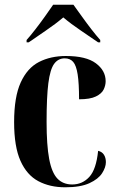

<svg xmlns="http://www.w3.org/2000/svg" viewBox="-20 -786 501 816"><path d="M257 10Q192 10 143 -16Q94 -42 67 -102.5Q40 -163 40 -267Q40 -374 68 -435.5Q96 -497 145.5 -522.5Q195 -548 260 -548Q346 -548 387.5 -517Q429 -486 429 -441Q429 -423 420.5 -405.5Q412 -388 387.5 -376Q363 -364 316 -364Q316 -432 310 -470Q304 -508 291 -523Q278 -538 255 -538Q227 -538 210 -514.5Q193 -491 185.5 -432.5Q178 -374 178 -268Q178 -169 189 -110.5Q200 -52 224 -27Q248 -2 287 -2Q330 -2 359.5 -34Q389 -66 397 -145Q414 -141 422 -128Q430 -115 430 -97Q430 -75 414 -50Q398 -25 360 -7.5Q322 10 257 10ZM93 -616Q110 -635 130.5 -661.5Q151 -688 171 -716Q191 -744 206 -766H292Q308 -744 328 -716Q348 -688 368.5 -661.5Q389 -635 406 -616V-606H397Q367 -627 324.5 -655.5Q282 -684 249 -712Q216 -684 174 -655.5Q132 -627 102 -606H93Z"/></svg>

Font: Noto Serif Display Condensed
Style: Bold
Weight: 700
Width: 3
Designer: Monotype Design Team
Foundry: Monotype Imaging Inc.
Version: Version 2.009